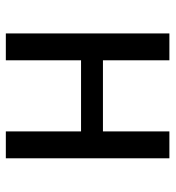

<svg xmlns="http://www.w3.org/2000/svg" viewBox="8 -594 587 642"><g transform="rotate(90 301.0 -273.5)"><path d="M92.3 -546.9H182.1V-324.7H419.9V-546.9H509.8V0H419.9V-251.5H182.1V0H92.3Z"/></g></svg>

Font: Hack
Style: Regular
Weight: 400
Monospace: yes
Designer: Christopher Simpkins
Foundry: Christopher Simpkins
Version: Version 2.019; ttfautohint (v1.4.1) -l 4 -r 80 -G 350 -x 0 -